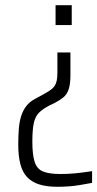

<svg xmlns="http://www.w3.org/2000/svg" viewBox="-20 -530 373 736"><path d="M200 186Q159 186 130.5 177Q102 168 84 149Q66 130 58 99Q50 68 50 24Q50 -7 52 -34Q54 -61 60.5 -83Q67 -105 80.5 -123Q94 -141 118 -153L133 -161Q155 -173 168.5 -181.5Q182 -190 188.5 -199.5Q195 -209 197.5 -221Q200 -233 200 -251V-329H250V-243Q250 -207 243 -187Q236 -167 222 -156Q208 -145 189 -135L170 -126Q145 -113 130.5 -99Q116 -85 110 -60Q104 -35 104 13Q104 62 112.5 89.5Q121 117 144 127Q167 137 212 137Q224 137 238 136.5Q252 136 267 134.5Q282 133 298.5 131Q315 129 333 126V171Q311 175 288 179Q265 183 243 184.5Q221 186 200 186ZM193 -434V-510H255V-434Z"/></svg>

Font: Saira Condensed Light
Style: Regular
Weight: 300
Width: 3
Designer: Hector Gatti with collaboration of the Omnibus-Type team
Foundry: Omnibus-Type
Version: Version 1.101